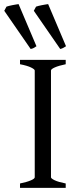

<svg xmlns="http://www.w3.org/2000/svg" viewBox="-62 -903 379 923"><path d="M34.2 0V-21Q67.4 -27.8 86.2 -35.9Q105 -43.9 105 -50.8V-564Q105 -569.8 87.2 -578.6Q69.3 -587.4 34.2 -594.2V-615.2H253.9V-594.2Q220.7 -587.4 201.9 -579.1Q183.1 -570.8 183.1 -564V-50.8Q183.1 -44.9 200.9 -36.4Q218.8 -27.8 253.9 -21V0ZM-41.5 -851.1 -30.8 -871.1Q-25.4 -873 -18.1 -874.8Q-10.7 -876.5 -2.7 -878.2Q5.4 -879.9 13.4 -881.1Q21.5 -882.3 27.3 -883.3L113.3 -680.7Q104.5 -674.8 99.6 -672.1Q94.7 -669.4 85.4 -667.5ZM100.6 -851.1 111.3 -871.1Q116.2 -873 123.8 -874.8Q131.3 -876.5 139.4 -878.2Q147.5 -879.9 155.5 -881.1Q163.6 -882.3 169.4 -883.3L255.4 -680.7Q245.6 -674.8 240.7 -672.1Q235.8 -669.4 227.5 -667.5Z"/></svg>

Font: Gentium Plus Phon
Style: Regular
Weight: 400
Designer: J. Victor Gaultney, Annie Olsen, Iska Routamaa, Becca Hirsbrunner
Foundry: SIL International
Version: Version 5.000